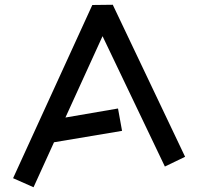

<svg xmlns="http://www.w3.org/2000/svg" viewBox="-20 -763 833 807"><path d="M476 -307 493 -213 207 -165 121 24 35 -14 368 -742 454 -743 758 -104 673 -63 411 -611 255 -269Z"/></svg>

Font: ZCOOL KuaiLe
Style: Regular
Weight: 400
Designer: Lui Bingke
Foundry: ZCOOL
Version: Version 2.000